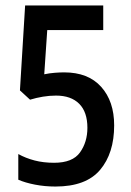

<svg xmlns="http://www.w3.org/2000/svg" viewBox="-20 -764 481 703"><path d="M215 -499Q303 -499 350.5 -446Q398 -393 398 -305Q398 -203 346.5 -142Q295 -81 183 -81Q144 -81 108 -88Q72 -95 47 -106V-200Q74 -185 106.5 -176.5Q139 -168 178 -168Q246 -168 273 -206Q300 -244 300 -296Q300 -354 270 -384Q240 -414 185 -414Q161 -414 137 -410Q113 -406 90 -399L53 -433L72 -744H358V-654H153L142 -492Q161 -496 180.5 -497.5Q200 -499 215 -499Z"/></svg>

Font: Noto Sans Telugu UI ExtraCondensed Medium
Style: Regular
Weight: 500
Width: 2
Designer: Jelle Bosma - Monotype Design Team
Foundry: Monotype Imaging Inc.
Version: Version 2.005; ttfautohint (v1.8.4.7-5d5b)